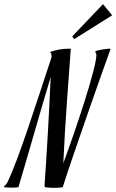

<svg xmlns="http://www.w3.org/2000/svg" viewBox="-106 -905 562 928"><path d="M428 -667 426 -670C409 -669 377 -665 355 -658V-652C358 -650 360 -645 360 -640C360 -577 262 -283 200 -116C208 -306 228 -554 236 -667L234 -670C188 -669 173 -665 138 -655V-649C141 -647 143 -642 143 -637V-628C70 -408 -17 -132 -71 -22C-76 -13 -82 -7 -85 -7L-86 0C-70 1 -58 2 -47 2C-27 2 -17 0 -17 0C27 -147 82 -343 139 -533C132 -367 118 -127 109 -5L112 0C127 2 142 3 154 3C179 3 196 0 196 0H197C244 -148 403 -600 428 -667ZM392 -885 243 -729 253 -716 436 -831Z"/></svg>

Font: Romanesco
Style: Regular
Weight: 400
Designer: Astigmatic (AOETI)
Foundry: Astigmatic (AOETI)
Version: Version 1.000